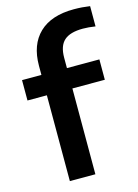

<svg xmlns="http://www.w3.org/2000/svg" viewBox="-123 -885 682 952"><g transform="rotate(-15 218.0 -409.0)"><path d="M114 0V-440.5H14.5V-545H114V-592Q114 -700 175.5 -759Q237 -818 353 -818Q375 -818 395 -816.5Q415 -815 435.5 -812V-708Q401 -713.5 371.5 -713.5Q306 -713.5 275.5 -686.2Q245 -659 245 -598V-545H411.5V-440.5H245V0Z"/></g></svg>

Font: Encode Sans Semi Expanded SemiBold
Style: Regular
Weight: 600
Width: 6
Designer: Multiple Designers
Foundry: Impallari Type
Version: Version 3.000; ttfautohint (v1.8.3) -l 8 -r 50 -G 200 -x 14 